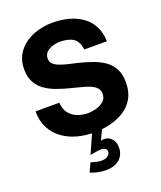

<svg xmlns="http://www.w3.org/2000/svg" viewBox="-168 -795 966 1153"><g transform="rotate(-20 315.0 -218.5)"><path d="M318 16Q262 16 210.5 2Q159 -12 118.5 -41.5Q78 -71 54 -116.5Q30 -162 30 -224H182Q184 -184 204 -157.5Q224 -131 255.5 -118.5Q287 -106 324 -106Q348 -106 376 -113.5Q404 -121 424.5 -138.5Q445 -156 445 -186Q445 -209 430.5 -224.5Q416 -240 391 -250Q366 -260 334 -268Q302 -276 268 -285Q229 -295 190.5 -309Q152 -323 121 -344.5Q90 -366 71 -400Q52 -434 52 -484Q52 -537 74 -575.5Q96 -614 132.5 -639.5Q169 -665 214.5 -677.5Q260 -690 306 -690Q359 -690 406.5 -678Q454 -666 492 -640Q530 -614 552.5 -572.5Q575 -531 577 -473H432Q426 -526 395 -546.5Q364 -567 308 -567Q287 -567 263.5 -560Q240 -553 223.5 -537.5Q207 -522 207 -496Q207 -476 219.5 -463Q232 -450 254.5 -441Q277 -432 305.5 -425Q334 -418 366 -411Q407 -401 448 -387.5Q489 -374 523.5 -352Q558 -330 579 -294Q600 -258 600 -203Q600 -143 576 -101Q552 -59 511.5 -33.5Q471 -8 420.5 4Q370 16 318 16ZM209 233 236 176Q255 183 272.5 186.5Q290 190 302 190Q330 190 344 177.5Q358 165 358 152Q358 141 349 133Q340 125 321 125Q308 125 291.5 128Q275 131 251 135L318 -16H382L339 76Q351 73 359 73Q389 73 408 94.5Q427 116 427 152Q427 181 413 204Q399 227 372.5 240Q346 253 307 253Q284 253 259.5 248Q235 243 209 233Z"/></g></svg>

Font: Teachers
Style: Bold
Weight: 700
Designer: Alfredo Marco Pradil, Chank Diesel
Version: Version 1.001